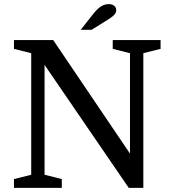

<svg xmlns="http://www.w3.org/2000/svg" viewBox="-20 -915 841 935"><path d="M132 -64V-656L48 -677V-720H239L613 -167V-656L529 -677V-720H762V-677L678 -656V0H607L197 -599V-64L281 -43V0H48V-43ZM373 -770 434 -847Q448 -865 460.5 -875.5Q473 -886 485 -890.5Q497 -895 509 -895Q526 -895 536 -887Q546 -879 546 -865Q546 -855 538.5 -845.5Q531 -836 515 -825.5Q499 -815 473 -799L426 -770Z"/></svg>

Font: Domine
Style: Regular
Weight: 400
Designer: Pablo Impallari, Rodrigo Fuenzalida, Brenda Gallo
Foundry: Pablo Impallari, Rodrigo Fuenzalida, Brenda Gallo
Version: Version 2.000